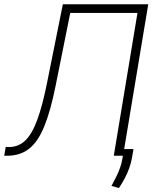

<svg xmlns="http://www.w3.org/2000/svg" viewBox="-43 -748 753 922"><path d="M-22.9 0 -15.6 -42H2Q46.4 -42.5 78.6 -73.5Q110.8 -104.5 135.7 -171.9Q160.6 -239.3 182.6 -348.6L258.8 -727.5H668.9L547.9 0H503.4L617.2 -686H294.4L224.1 -336.4Q200.7 -219.2 171.1 -144.8Q141.6 -70.3 98.4 -35.2Q55.2 0 -9.3 0ZM598.1 -32.2 590.3 12.2Q585.9 36.6 577.1 60.8Q568.4 85 555.9 108.4Q543.5 131.8 528.3 154.8L492.2 145Q504.9 121.6 515.6 99.9Q526.4 78.1 533.9 56.6Q541.5 35.2 544.9 12.7L552.7 -32.2Z"/></svg>

Font: Inter Tight ExtraLight
Style: Italic
Weight: 250
Italic angle: -9.39999°
Designer: Rasmus Andersson
Foundry: rsms
Version: Version 3.004